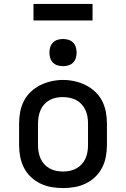

<svg xmlns="http://www.w3.org/2000/svg" viewBox="-20 -947 640 975"><path d="M300 8Q270 8 241 3Q212 -2 185 -15Q158 -28 136.5 -48.5Q115 -69 101.5 -95.5Q88 -122 82.5 -151Q77 -180 77 -210V-320Q77 -350 82.5 -379Q88 -408 101.5 -434.5Q115 -461 137 -481.5Q159 -502 185.5 -515Q212 -528 241 -534.5Q270 -541 300 -541Q330 -541 359 -534.5Q388 -528 414.5 -515Q441 -502 463 -481.5Q485 -461 498.5 -434.5Q512 -408 517.5 -379Q523 -350 523 -320V-210Q523 -180 517.5 -151Q512 -122 498.5 -95.5Q485 -69 463.5 -48.5Q442 -28 415 -15Q388 -2 359 3Q330 8 300 8ZM300 -76Q318 -76 335 -79.5Q352 -83 367.5 -91.5Q383 -100 395 -113Q407 -126 414 -142Q421 -158 424 -175Q427 -192 427 -210V-320Q427 -338 424 -355.5Q421 -373 413.5 -389Q406 -405 394 -418Q382 -431 366.5 -439Q351 -447 333.5 -450.5Q316 -454 298 -454Q281 -454 264 -450.5Q247 -447 231.5 -438.5Q216 -430 204.5 -417Q193 -404 186 -388Q179 -372 176 -354.5Q173 -337 173 -320V-210Q173 -192 176 -175Q179 -158 186 -142Q193 -126 205 -113Q217 -100 232.5 -91.5Q248 -83 265 -79.5Q282 -76 300 -76ZM300 -611Q286 -611 272.5 -615Q259 -619 249 -629Q239 -639 235 -652.5Q231 -666 231 -680Q231 -694 235 -707.5Q239 -721 249 -731Q259 -741 272.5 -745Q286 -749 300 -749Q314 -749 327.5 -745Q341 -741 351 -731Q361 -721 365 -707.5Q369 -694 369 -680Q369 -666 365 -652.5Q361 -639 351 -629Q341 -619 327.5 -615Q314 -611 300 -611ZM150 -843V-927H450V-843Z"/></svg>

Font: Iosevka Curly Medium Extended
Style: Regular
Weight: 500
Width: 7
Monospace: yes
Designer: Belleve Invis
Foundry: Belleve Invis
Version: Version 11.1.0; ttfautohint (v1.8.3)